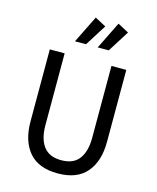

<svg xmlns="http://www.w3.org/2000/svg" viewBox="-135 -1022 918 1125"><g transform="rotate(15 324.0 -460.0)"><path d="M92 -680H182V-244Q182 -162 216.5 -116Q251 -70 324 -70Q398 -70 432 -116Q466 -162 466 -244V-680H556V-244Q556 -125 498 -57.5Q440 10 324 10Q207 10 149.5 -57.5Q92 -125 92 -244ZM289 -764H222L304 -930L371 -894ZM427 -764H360L442 -930L509 -894Z"/></g></svg>

Font: Inria Sans
Style: Regular
Weight: 400
Designer: Black Foundry Team
Foundry: Black Foundry
Version: Version 1.2; ttfautohint (v1.8.3)